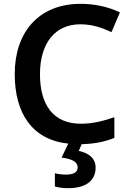

<svg xmlns="http://www.w3.org/2000/svg" viewBox="-20 -744 678 1004"><path d="M480 133C480 78 437 55 392 45L407 10C475 8 526 -2 578 -23V-131C522 -112 466 -97 403 -97C260 -97 189 -194 189 -356C189 -519 269 -617 400 -617C463 -617 516 -598 563 -576L607 -679C546 -709 473 -724 402 -724C180 -724 57 -573 57 -357C57 -152 148 -13 337 7L302 80C353 87 386 100 386 131C386 158 364 169 324 169C304 169 282 166 267 162V231C282 236 308 240 337 240C429 240 480 200 480 133Z"/></svg>

Font: Noto Sans Syriac SemiBold
Style: Regular
Weight: 600
Designer: Patrick Giasson and the Monotype Design Team
Foundry: Monotype Imaging Inc.
Version: Version 3.000